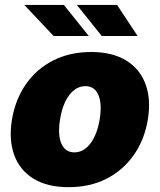

<svg xmlns="http://www.w3.org/2000/svg" viewBox="-20 -769 665 799"><path d="M265.6 9.9Q176.8 9.9 119.5 -25.4Q62.1 -60.7 39.1 -124.1Q16 -187.5 29.8 -271.3Q43.7 -355.1 87.7 -418.5Q131.7 -481.9 201 -517.2Q270.2 -552.6 359.4 -552.6Q447.8 -552.6 505.1 -517.2Q562.5 -481.9 585.8 -418.5Q609 -355.1 595.2 -271.3Q581.3 -187.5 536.9 -124.1Q492.5 -60.7 423.5 -25.4Q354.4 9.9 265.6 9.9ZM289.8 -134.9Q327.8 -134.9 356 -171.7Q384.2 -208.5 394.9 -272.7Q405.2 -337 389.4 -373.8Q373.6 -410.5 335.2 -410.5Q296.9 -410.5 268.6 -373.8Q240.4 -337 230.1 -272.7Q219.5 -208.5 235.3 -171.7Q251.1 -134.9 289.8 -134.9ZM552.6 -619.3H403.4L299.7 -748.6H467.3ZM349.4 -619.3H203.1L81 -748.6H245.7Z"/></svg>

Font: Inter UI Black
Style: Italic
Weight: 900
Italic angle: -9.39999°
Designer: Rasmus Andersson
Foundry: rsms
Version: 3.2;8d6f07862